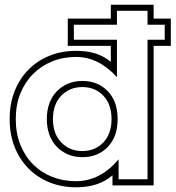

<svg xmlns="http://www.w3.org/2000/svg" viewBox="-20 -775 746 816"><path d="M294 -606H477V-447Q399 -533 303 -533Q248 -533 201.5 -514Q155 -495 120.5 -460.5Q86 -426 66.5 -377.5Q47 -329 47 -269Q47 -209 66.5 -160Q86 -111 120.5 -76.5Q155 -42 201.5 -23.5Q248 -5 303 -5Q406 -5 484 -98V-13H607V-606H680V-670H607V-729H477V-670H294ZM268 -696H451V-755H633V-696H706V-580H633V13H458V-30Q400 21 303 21Q243 21 191.5 0.5Q140 -20 102 -58Q64 -96 42.5 -149.5Q21 -203 21 -269Q21 -335 42.5 -388.5Q64 -442 102 -480Q140 -518 191.5 -538.5Q243 -559 303 -559Q349 -559 385 -548Q421 -537 451 -512V-580H268ZM480 -269Q480 -194 438 -150.5Q396 -107 330 -107Q297 -107 269.5 -118.5Q242 -130 221.5 -151Q201 -172 190 -202Q179 -232 179 -269Q179 -306 190 -336Q201 -366 221.5 -387Q242 -408 269.5 -419.5Q297 -431 330 -431Q396 -431 438 -387.5Q480 -344 480 -269ZM454 -269Q454 -332 419 -368.5Q384 -405 330 -405Q276 -405 240.5 -368.5Q205 -332 205 -269Q205 -206 240.5 -169.5Q276 -133 330 -133Q384 -133 419 -169.5Q454 -206 454 -269Z"/></svg>

Font: CMG Sans Outline
Style: Outline
Weight: 700
Designer: Julieta Ulanovsky
Foundry: Julieta Ulanovsky
Version: Version 7.200